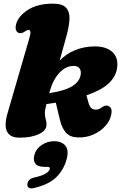

<svg xmlns="http://www.w3.org/2000/svg" viewBox="-20 -740 673 1053"><path d="M141.5 -532.5Q148.5 -556.5 146.5 -566.2Q144.5 -576 137 -576Q128 -576 115 -566.5Q99.5 -555.5 85 -559Q74 -561 68.5 -573.5Q63 -586 68.5 -608Q80.5 -651.5 133 -685.8Q185.5 -720 270.5 -720Q323 -720 343 -697Q363 -674 361 -635Q359 -596 346 -548L307 -407Q342 -445 392.5 -465.2Q443 -485.5 500 -485.5Q563.5 -485.5 597 -454.2Q630.5 -423 622 -366Q615 -318.5 574.8 -281.5Q534.5 -244.5 454 -217L466 -174.5Q471.5 -155 481 -147.2Q490.5 -139.5 502 -139Q520.5 -137.5 536.5 -150Q556 -165 573 -159.5Q584.5 -155 589.2 -145Q594 -135 590.5 -113.5Q584.5 -79 557.8 -49Q531 -19 490.5 -1.5Q450 16 404 13.5Q363.5 12 341.5 -12.8Q319.5 -37.5 309 -81L286 -177Q261.5 -173 234.5 -169Q229.5 -149 227.8 -139.2Q226 -129.5 226 -123Q226 -101.5 230.5 -87.2Q235 -73 235 -56Q235 -24 193.5 -4.5Q152 15 87.5 15Q-17.5 15 21.5 -119.5ZM252.5 -238Q251 -233 250 -229Q337.5 -242.5 377 -267.8Q416.5 -293 422.5 -330Q426 -352.5 415.8 -365.5Q405.5 -378.5 384 -378.5Q341.5 -378.5 306 -341Q270.5 -303.5 252.5 -238ZM224 175Q187 175 173.8 157Q160.5 139 168.5 110Q177.5 76 208.5 55.2Q239.5 34.5 276 34.5Q318.5 34.5 338.5 59.2Q358.5 84 346 131.5Q330 191.5 288.5 232Q247 272.5 167 291Q147.5 296 138.2 289.5Q129 283 130 270.5Q130.5 258.5 139.2 248.5Q148 238.5 166.5 234Q214.5 223 232.2 211Q250 199 253 187.5Q256 175 239.5 175Z"/></svg>

Font: Fraunces 9pt Soft Black
Style: Italic
Weight: 900
Italic angle: -16°
Version: Version 1.000;[b76b70a41]